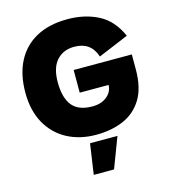

<svg xmlns="http://www.w3.org/2000/svg" viewBox="-136 -821 1028 1170"><g transform="rotate(-15 378.5 -236.0)"><path d="M388 11Q285 11 205.5 -31.5Q126 -74 81 -154.5Q36 -235 36 -349Q36 -463 78.5 -545Q121 -627 202 -671Q283 -715 399 -715Q508 -715 592.5 -671.5Q677 -628 723 -524L532 -444Q500 -542 396 -542Q326 -542 284.5 -496Q243 -450 243 -359Q243 -261 282.5 -211.5Q322 -162 410 -162Q451 -162 479.5 -176.5Q508 -191 523 -214Q538 -237 538 -261V-263H356V-406H723V-313Q723 -195 679 -124Q635 -53 559.5 -21Q484 11 388 11ZM510 51 437 243H309L337 51Z"/></g></svg>

Font: Prodigy Sans ExtraBold
Style: Regular
Weight: 800
Designer: Wei Huang
Foundry: Wei Huang
Version: Version 1.003; ttfautohint (v1.8.3)